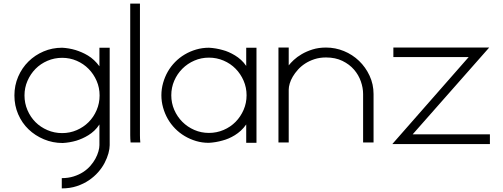

<svg xmlns="http://www.w3.org/2000/svg" viewBox="-20 -793 2792 1066"><path d="M589 -528V13Q589 33 582 58.5Q575 84 561 111Q547 138 525 163Q503 188 473.5 208Q444 228 406.5 240.5Q369 253 323 253V196Q359 196 389 186.5Q419 177 442 162Q465 147 482 127.5Q499 108 510 87.5Q521 67 526.5 47.5Q532 28 532 13V-102Q519 -82 503.5 -67.5Q488 -53 471 -42.5Q454 -32 437 -24.5Q420 -17 404 -12Q366 -1 328 1Q273 1 224 -19.5Q175 -40 138.5 -75Q102 -110 81 -158.5Q60 -207 60 -263Q60 -319 81 -367.5Q102 -416 138 -451.5Q174 -487 222 -507.5Q270 -528 325 -528Q363 -526 400 -515Q416 -510 433.5 -502.5Q451 -495 468.5 -484.5Q486 -474 502 -459Q518 -444 532 -425V-528ZM533 -263Q533 -306 516.5 -344Q500 -382 472 -410.5Q444 -439 406 -455.5Q368 -472 325 -472Q282 -472 243.5 -455.5Q205 -439 177 -410.5Q149 -382 132.5 -344Q116 -306 116 -263Q116 -220 132.5 -181.5Q149 -143 177 -115Q205 -87 243.5 -70.5Q282 -54 325 -54Q368 -54 406 -70.5Q444 -87 472 -115Q500 -143 516.5 -181.5Q533 -220 533 -263Z M705 -2Q703 -22 703 -43V-773H757V-42Q757 -22 759 -2Z M1404 -528V0H1347V-102Q1333 -82 1317 -67.5Q1301 -53 1284 -42.5Q1267 -32 1249.5 -24.5Q1232 -17 1216 -13Q1178 -2 1139 0Q1102 0 1068.5 -10Q1035 -20 1005.5 -37.5Q976 -55 952 -79.5Q928 -104 911.5 -133Q895 -162 885.5 -195.5Q876 -229 876 -264Q876 -299 885.5 -332.5Q895 -366 911.5 -395Q928 -424 952 -448.5Q976 -473 1005.5 -490.5Q1035 -508 1069 -518Q1103 -528 1140 -528Q1179 -526 1217 -515Q1233 -511 1250 -503.5Q1267 -496 1284.5 -485.5Q1302 -475 1318 -460.5Q1334 -446 1347 -427V-528ZM1349 -264Q1349 -307 1332.5 -345Q1316 -383 1288 -411.5Q1260 -440 1221.5 -456.5Q1183 -473 1140 -473Q1097 -473 1059 -456.5Q1021 -440 992.5 -411.5Q964 -383 947.5 -345Q931 -307 931 -264Q931 -221 947.5 -183Q964 -145 992.5 -116.5Q1021 -88 1059 -71.5Q1097 -55 1140 -55Q1183 -55 1221.5 -71.5Q1260 -88 1288 -116.5Q1316 -145 1332.5 -183Q1349 -221 1349 -264Z M1583 -430Q1593 -443 1611 -460Q1629 -477 1655.5 -492.5Q1682 -508 1715.5 -518.5Q1749 -529 1790 -529Q1842 -529 1889.5 -509.5Q1937 -490 1973.5 -455Q2010 -420 2032 -372.5Q2054 -325 2054 -271V-2H1996V-271Q1996 -305 1983.5 -341Q1971 -377 1945.5 -406.5Q1920 -436 1881 -455Q1842 -474 1790 -474Q1755 -474 1726 -464.5Q1697 -455 1674 -440Q1651 -425 1634 -406Q1617 -387 1605.5 -367.5Q1594 -348 1588.5 -329Q1583 -310 1583 -295V-223Q1583 -187 1583 -132Q1583 -77 1583 -2H1526V-529H1583Z M2696 -529 2271 -47H2700V7H2158L2582 -476H2164V-529Z"/></svg>

Font: LuenTai2017
Style: Regular
Weight: 400
Designer: LuenTai
Foundry: Microsoft Corpration
Version: Version 1.00 November 27, 2016, initial release